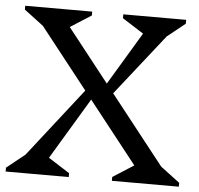

<svg xmlns="http://www.w3.org/2000/svg" viewBox="-50 -742 824 794"><g transform="rotate(5 361.5 -345.0)"><path d="M443 0V-16L576 -101V-13L53 -677L125 -597L23 -674V-690H301V-674L168 -589V-677L691 -13L619 -93L721 -16V0ZM2 0V-16L98 -93L28 -13L318 -384L353 -368L140 -13V-95L264 -16V0ZM341 -322 554 -677V-595L430 -674V-690H691V-674L595 -597L666 -677L386 -322Z"/></g></svg>

Font: Platypi Light Light
Style: Regular
Weight: 300
Version: Version 1.200